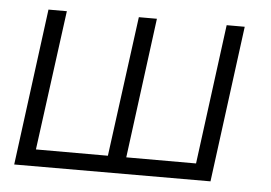

<svg xmlns="http://www.w3.org/2000/svg" viewBox="-42 -558 867 614"><g transform="rotate(5 391.5 -251.0)"><path d="M24 1 90 -502H149L89 -53H320L380 -503H438L379 -53H603L662 -502H720L654 0Z"/></g></svg>

Font: Bellota Text
Style: Italic
Weight: 400
Italic angle: -7.5°
Designer: Kemie Guaida
Foundry: Kemie Guaida
Version: Version 4.001